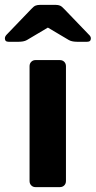

<svg xmlns="http://www.w3.org/2000/svg" viewBox="-58 -766 392 786"><path d="M87 0Q77 0 70 -7Q63 -14 63 -25V-495Q63 -506 70 -513Q77 -520 87 -520H187Q198 -520 205 -513Q212 -506 212 -495V-25Q212 -14 205 -7Q198 0 187 0ZM-23 -595Q-38 -595 -38 -609Q-38 -617 -30 -625L70 -729Q80 -740 87.5 -743Q95 -746 105 -746H171Q180 -746 187.5 -743Q195 -740 205 -729L305 -625Q314 -617 314 -609Q314 -595 299 -595H257Q249 -595 240 -596.5Q231 -598 224 -602L138 -653L52 -602Q45 -598 36 -596.5Q27 -595 19 -595Z"/></svg>

Font: Rubik SemiBold
Style: Regular
Weight: 600
Designer: Hubert and Fischer
Foundry: Hubert and Fischer
Version: Version 2.300;gftools[0.9.30]